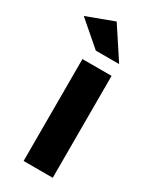

<svg xmlns="http://www.w3.org/2000/svg" viewBox="-216 -821 715 878"><g transform="rotate(30 141.5 -382.5)"><path d="M-19 -711.9 124 -765.1 231 -602.1H107.9ZM74.2 0V-538.1H228V0Z"/></g></svg>

Font: Montserrat Semi Bold
Style: Regular
Weight: 600
Designer: Julieta Ulanovsky
Foundry: Julieta Ulanovsky
Version: Version 3.001;PS 003.001;hotconv 1.0.70;makeotf.lib2.5.58329